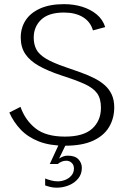

<svg xmlns="http://www.w3.org/2000/svg" viewBox="-20 -688 592 916"><path d="M290.1 7.2Q217.6 7.2 165.4 -13.2Q113.1 -33.7 78.9 -69.6Q44.7 -105.6 24.5 -151.2L77.7 -178.2Q100.4 -114.2 149.9 -75.2Q199.4 -36.3 290.1 -36.3Q378.1 -36.3 419.9 -74.2Q461.6 -112.2 461.6 -173.9Q461.6 -217.6 443.3 -242.9Q425 -268.3 384.1 -287Q343.2 -305.7 275.2 -327.4Q210 -348.8 166.3 -373.3Q122.5 -397.8 100.7 -430.4Q78.9 -463 78.9 -508.7Q78.9 -555.2 102.2 -591.1Q125.6 -627 171.8 -647.6Q217.9 -668.2 285.1 -668.2Q332.4 -668.2 372.4 -655.7Q412.5 -643.1 441.5 -619.1Q470.5 -595 481.9 -558.7L423.4 -543Q411.5 -584.6 375.4 -606.4Q339.2 -628.2 285.1 -628.2Q212 -628.2 176.4 -594.2Q140.9 -560.2 140.9 -508.7Q140.9 -477.1 152.9 -453.3Q164.8 -429.5 197.7 -409.2Q230.5 -389 292.6 -367.8Q331.1 -354.8 366.1 -342.1Q401.1 -329.4 430.2 -314.7Q459.3 -300 480.5 -280.9Q501.7 -261.8 513.4 -236.1Q525 -210.4 525 -175.6Q525 -123.3 500.1 -81.7Q475.2 -40 423.3 -16.4Q371.5 7.2 290.1 7.2ZM250.6 207.4Q234.3 207.4 220.4 204Q206.6 200.6 195.4 196.5V163.5Q206.6 168.3 223.5 172.8Q240.5 177.2 255.6 177.2Q272.7 177.2 290.5 170.5Q308.3 163.7 320.6 149.5Q332.8 135.3 332.8 115.9Q332.8 98.9 322 88.9Q311.3 78.8 296.1 78.8Q284.2 78.8 273.8 83.3Q263.4 87.8 255.6 94.4H217.5L264.9 -8.2L298.3 -7L261.8 68.5Q270.3 62.9 280.7 58.7Q291.1 54.6 303 54.6Q337.9 54.6 354.2 72Q370.5 89.5 370.5 112.9Q370.5 142.8 352.6 164.3Q334.7 185.8 307.2 196.6Q279.8 207.4 250.6 207.4Z"/></svg>

Font: Panamera Thin
Style: Regular
Weight: 100
Designer: Bastien Sozeau
Foundry: NBR — Bastien Sozeau
Version: Version 3.003;gftools[0.9.33]